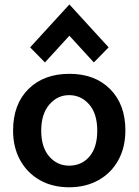

<svg xmlns="http://www.w3.org/2000/svg" viewBox="-20 -812 609 844"><path d="M37.5 0ZM531.2 -238.8Q531.2 -352.5 464.4 -420Q397.5 -487.5 285 -487.5Q172.5 -487.5 105 -420.6Q37.5 -353.8 37.5 -237.5Q37.5 -165 68.1 -108.8Q98.8 -52.5 154.4 -20.6Q210 11.2 283.8 11.2Q357.5 11.2 413.8 -20.6Q470 -52.5 500.6 -108.8Q531.2 -165 531.2 -238.8ZM407.5 -237.5Q407.5 -163.8 373.1 -123.8Q338.8 -83.8 283.8 -83.8Q231.2 -83.8 196.2 -124.4Q161.2 -165 161.2 -237.5Q161.2 -311.2 196.9 -352.5Q232.5 -393.8 283.8 -393.8Q336.2 -393.8 371.9 -353.1Q407.5 -312.5 407.5 -237.5ZM392.5 -537.5 457.5 -603.8 285 -792.5 112.5 -603.8 177.5 -537.5 285 -655Z"/></svg>

Font: Cambay
Style: Bold
Weight: 700
Designer: Pooja Saxena
Foundry: Pooja Saxena
Version: Version 1.096;PS 001.096;hotconv 1.0.70;makeotf.lib2.5.58329